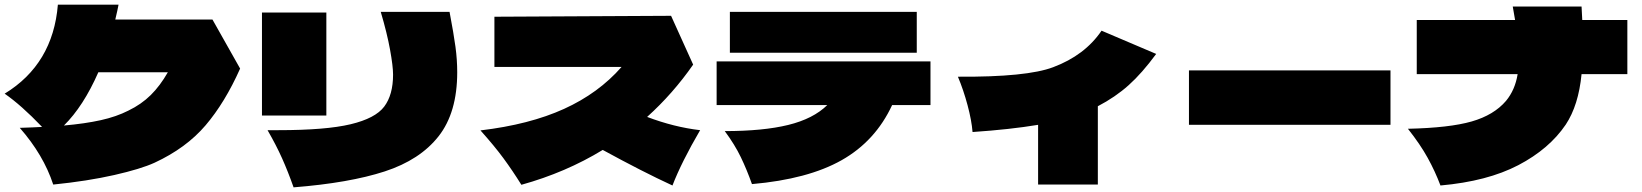

<svg xmlns="http://www.w3.org/2000/svg" viewBox="-43 -788 7063 826"><path d="M871 -704 990 -493Q925 -347 841.5 -249Q758 -151 622 -88Q563 -61 448.5 -35Q334 -9 186 6Q144 -122 42 -238Q106 -240 138 -242Q48 -336 -23 -385Q185 -512 206 -768H467Q463 -746 453 -704ZM679 -477H380Q316 -331 232 -248Q323 -256 390.5 -271Q458 -286 509 -312Q565 -339 605.5 -379Q646 -419 679 -477Z M1108 -228H1155Q1359 -228 1465.5 -253.5Q1572 -279 1610 -329.5Q1648 -380 1648 -467Q1648 -503 1635 -574.5Q1622 -646 1595 -737H1891Q1909 -642 1916.5 -586.5Q1924 -531 1924 -477Q1924 -304 1844 -202Q1764 -100 1612 -50.5Q1460 -1 1220 18Q1196 -50 1170.5 -107Q1145 -164 1108 -228ZM1084 -734H1361V-291H1084Z M2850 10Q2720 -50 2550 -143Q2391 -46 2200 7Q2162 -54 2123 -107Q2084 -160 2024 -227Q2235 -252 2383.5 -319.5Q2532 -387 2631 -500H2084V-716L2844 -720L2939 -510Q2852 -385 2741 -285Q2857 -241 2969 -228Q2889 -91 2850 10Z M3097 -737H3901V-561H3097ZM3960 -524V-336H3795Q3723 -181 3578 -99Q3433 -17 3192 4Q3170 -58 3144 -112Q3118 -166 3075 -224Q3240 -224 3348 -250.5Q3456 -277 3516 -336H3040V-524Z M4931 -556Q4870 -473 4812.5 -421.5Q4755 -370 4680 -331V6H4423V-251Q4303 -231 4141 -220Q4137 -270 4119.5 -335.5Q4102 -401 4078 -458Q4375 -456 4488 -499Q4624 -550 4696 -656Z M5939 -251H5072V-485H5939Z M6958 -702V-469H6761Q6748 -335 6693 -252Q6622 -147 6489 -77.5Q6356 -8 6154 10Q6131 -51 6099 -109Q6067 -167 6014 -234Q6193 -238 6288.5 -265.5Q6384 -293 6436 -354Q6475 -401 6486 -469H6052V-702H6475L6465 -760H6761L6764 -702Z"/></svg>

Font: Dela Gothic One
Style: Regular
Weight: 400
Designer: aratakana
Foundry: aratakana
Version: Version 1.004